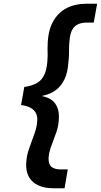

<svg xmlns="http://www.w3.org/2000/svg" viewBox="-20 -831 536 1020"><path d="M262 169Q195 169 156.5 136.5Q118 104 119 41Q120 -1 134.5 -41.5Q149 -82 163 -120.5Q177 -159 178 -194Q179 -214 170.5 -230.5Q162 -247 143 -258Q124 -269 92 -273L109 -369Q152 -375 179 -391.5Q206 -408 219 -442Q232 -476 233 -532Q233 -543 233 -552Q233 -561 232.5 -569.5Q232 -578 233 -588Q234 -665 260.5 -714Q287 -763 332.5 -787Q378 -811 434 -811H496L478 -711H439Q416 -711 396.5 -703Q377 -695 364.5 -674Q352 -653 349 -612Q347 -596 347 -578.5Q347 -561 346.5 -541Q346 -521 343 -497Q340 -446 322.5 -409.5Q305 -373 275.5 -351.5Q246 -330 205 -322V-320Q253 -310 273.5 -280.5Q294 -251 293 -211Q293 -168 279.5 -129Q266 -90 252.5 -55Q239 -20 238 11Q238 45 255.5 57Q273 69 301 69H340L323 169Z"/></svg>

Font: DM Sans 20pt SemiBold
Style: Italic
Weight: 600
Italic angle: -10°
Version: Version 4.004;gftools[0.9.30]